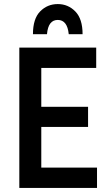

<svg xmlns="http://www.w3.org/2000/svg" viewBox="-20 -924 547 944"><path d="M75 0V-690H453V-590H183V-399H413V-300H183V-100H457V0ZM386 -756H318Q311 -826 264 -826Q217 -826 211 -756H142Q142 -832 177.5 -868Q213 -904 264 -904Q315 -904 350.5 -867.5Q386 -831 386 -756Z"/></svg>

Font: Radio Canada Condensed Medium
Style: Regular
Weight: 500
Width: 3
Designer: Charles Daoud, Etienne Aubert Bonn, Alexandre Saumier Demers, Jacques Le Bailly
Foundry: Radio-Canada
Version: Version 2.104; ttfautohint (v1.8.4.7-5d5b);gftools[0.9.28.de